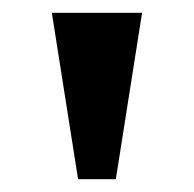

<svg xmlns="http://www.w3.org/2000/svg" viewBox="-20 -819 303 300"><path d="M61 -799 102 -539H161L202 -799Z"/></svg>

Font: Noto Serif Sinhala SemiBold
Style: Regular
Weight: 600
Designer: Jelle Bosma - Monotype Design Team
Foundry: Monotype Imaging Inc.
Version: Version 2.007